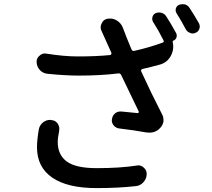

<svg xmlns="http://www.w3.org/2000/svg" viewBox="-20 -874 1040 940"><path d="M169.9 -240.2Q173.8 -261.7 191.4 -275.4Q207 -287.1 225.6 -287.1Q228.5 -287.1 231.4 -286.1Q251 -285.2 262.7 -268.6Q270.5 -255.9 270.5 -242.2Q270.5 -237.3 269.5 -232.4Q262.7 -199.2 262.7 -178.7Q262.7 -116.2 306.6 -83.5Q350.6 -50.8 453.1 -50.8Q567.4 -50.8 649.4 -63.5Q653.3 -64.5 657.2 -64.5Q671.9 -64.5 683.6 -53.7Q698.2 -41 698.2 -22.5Q698.2 0 682.6 17.6Q667 35.2 645.5 37.1Q560.5 46.9 453.1 46.9Q310.5 46.9 235.8 -4.4Q161.1 -55.7 161.1 -153.3Q161.1 -186.5 169.9 -240.2ZM729.5 -766.6Q722.7 -778.3 726.6 -791.5Q730.5 -804.7 742.2 -809.6Q756.8 -815.4 771.5 -811Q786.1 -806.6 793.9 -793.9Q818.4 -755.9 841.8 -712.9Q847.7 -702.1 843.8 -690.4Q839.8 -678.7 828.1 -674.8Q825.2 -672.9 825.2 -669.9L826.2 -664.1Q828.1 -654.3 828.1 -645.5Q828.1 -621.1 815.4 -598.6Q797.9 -568.4 765.6 -558.6Q723.6 -546.9 676.8 -536.1Q672.9 -535.2 671.4 -531.7Q669.9 -528.3 670.9 -525.4Q719.7 -418.9 773.4 -314.5Q780.3 -301.8 780.3 -288.1Q780.3 -284.2 780.3 -279.3Q777.3 -261.7 764.6 -248Q743.2 -224.6 711.9 -224.6Q705.1 -224.6 696.3 -225.6Q631.8 -237.3 563.5 -245.1Q546.9 -247.1 536.1 -260.7Q527.3 -271.5 527.3 -285.2Q527.3 -288.1 528.3 -291Q530.3 -308.6 543.9 -319.3Q554.7 -328.1 569.3 -328.1Q571.3 -328.1 574.2 -328.1Q585.9 -327.1 613.8 -324.2Q641.6 -321.3 653.3 -320.3Q656.2 -319.3 658.2 -322.3Q660.2 -325.2 659.2 -328.1Q592.8 -465.8 573.2 -506.8Q569.3 -515.6 559.6 -514.6Q472.7 -503.9 366.2 -503.9Q299.8 -503.9 212.9 -512.7Q191.4 -514.6 175.8 -530.3Q159.2 -547.9 159.2 -572.3Q159.2 -589.8 173.8 -601.6Q185.5 -612.3 200.2 -612.3Q204.1 -612.3 208 -611.3Q293 -597.7 361.3 -597.7Q451.2 -597.7 519.5 -604.5Q522.5 -605.5 524.4 -608.4Q526.4 -611.3 525.4 -615.2Q514.6 -638.7 495.1 -682.6Q484.4 -708 477.5 -721.7Q472.7 -730.5 472.7 -740.2Q472.7 -750 477.5 -758.8Q485.4 -778.3 505.9 -782.2Q512.7 -783.2 518.6 -783.2Q536.1 -783.2 550.8 -774.4Q572.3 -761.7 581.1 -739.3Q598.6 -691.4 624 -631.8Q627.9 -623 637.7 -625Q708 -640.6 775.4 -665Q785.2 -668 780.3 -676.8Q755.9 -725.6 729.5 -766.6ZM844.7 -808.6Q839.8 -815.4 839.8 -824.2Q839.8 -828.1 840.8 -832Q844.7 -845.7 857.4 -850.6Q865.2 -853.5 873 -853.5Q878.9 -853.5 885.7 -852.5Q900.4 -847.7 908.2 -835Q932.6 -797.9 954.1 -759.8Q958 -752 958 -744.1Q958 -738.3 956.1 -733.4Q952.1 -719.7 938.5 -713.9Q930.7 -710 923.8 -710Q917 -710 911.1 -712.9Q896.5 -717.8 889.6 -730.5Q867.2 -773.4 844.7 -808.6Z"/></svg>

Font: Gen Jyuu GothicX Medium
Style: Regular
Weight: 500
Designer: Ryoko NISHIZUKA (kana &amp; ideographs); Paul D. Hunt (Latin, Greek &amp; Cyrillic); Wenlong ZHANG (bopomofo); Sandoll C
Version: Version 1.058.20140828